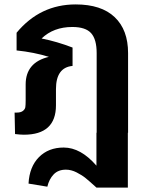

<svg xmlns="http://www.w3.org/2000/svg" viewBox="-20 -600 676 868"><path d="M322 -580Q438 -580 498.5 -522.5Q559 -465 559 -360V0H558V248H416Q384 219 367.5 205.5Q351 192 326.5 179.5Q302 167 278 167Q243 167 222.5 188.5Q202 210 194 244L109 230Q113 154 156 110.5Q199 67 268 67Q345 67 416 149V0H417V-360Q417 -422 392 -450Q367 -478 307 -478Q222 -478 168 -426Q238 -412 308 -385V-302Q233 -295 233 -197V-124Q233 9 88 9Q72 9 48 6L46 -91H55Q74 -91 83.5 -98.5Q93 -106 94.5 -115.5Q96 -125 96 -147V-218Q96 -318 201 -343Q133 -364 55 -372V-452Q161 -580 322 -580Z"/></svg>

Font: FiraGO SemiBold
Style: Regular
Weight: 600
Designer: bBox Type
Foundry: bBox Type GmbH
Version: Version 1.001;PS 001.001;hotconv 1.0.88;makeotf.lib2.5.64775